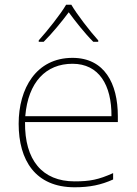

<svg xmlns="http://www.w3.org/2000/svg" viewBox="-20 -783 580 813"><path d="M282 -763H260C236 -722 181 -653 144 -612V-606H165C202 -643 243 -693 271 -731C299 -693 338 -643 375 -606H396V-612C359 -653 306 -722 282 -763ZM287 -538C133 -538 59 -408 59 -259C59 -104 130 10 296 10C360 10 408 0 459 -23V-50C397 -22 360 -15 296 -15C159 -15 84 -105 86 -266H479V-291C479 -430 422 -538 287 -538ZM287 -513C399 -513 453 -423 452 -291H87C99 -436 175 -513 287 -513Z"/></svg>

Font: Noto Sans Sinhala Thin
Style: Regular
Weight: 100
Designer: Jelle Bosma - Monotype Design Team
Foundry: Monotype Imaging Inc.
Version: Version 2.006